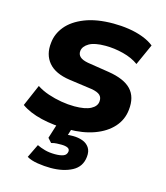

<svg xmlns="http://www.w3.org/2000/svg" viewBox="-108 -594 760 880"><g transform="rotate(15 272.5 -154.0)"><path d="M246 11Q176 11 117.5 -3Q59 -17 21 -44L65 -146Q89 -130 120 -119.5Q151 -109 183.5 -103.5Q216 -98 246 -98Q297 -98 323.5 -112Q350 -126 352 -149Q354 -168 342.5 -179Q331 -190 302 -195L194 -210Q124 -220 92.5 -257.5Q61 -295 68 -352Q72 -395 101.5 -431Q131 -467 186.5 -489Q242 -511 322 -511Q359 -511 395.5 -505.5Q432 -500 463.5 -488Q495 -476 516 -459L471 -359Q441 -381 398 -392Q355 -403 313 -403Q261 -403 235.5 -388Q210 -373 207 -351Q205 -334 216.5 -323Q228 -312 255 -307L357 -291Q433 -279 466 -244Q499 -209 492 -147Q487 -99 455 -63.5Q423 -28 369.5 -8.5Q316 11 246 11ZM214 203Q184 203 152 198Q120 193 100 181L131 117Q147 125 168.5 131Q190 137 217 137Q243 137 257.5 131Q272 125 274 109Q275 97 264 92Q253 87 234 87Q226 87 212.5 87.5Q199 88 187 92L169 72L198 -20H269L244 61L214 44Q226 39 243 37Q260 35 276 35Q301 35 321.5 42.5Q342 50 353.5 67Q365 84 362 111Q357 159 315.5 181Q274 203 214 203Z"/></g></svg>

Font: Nunito Sans 8pt ExtraBold
Style: Italic
Weight: 800
Italic angle: -9°
Version: Version 3.101;gftools[0.9.27]